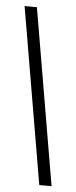

<svg xmlns="http://www.w3.org/2000/svg" viewBox="-51 -703 291 731"><g transform="rotate(5 95.0 -337.0)"><path d="M128 0H175L60 -674H13Z"/></g></svg>

Font: Anybody ExtraCondensed Light
Style: Regular
Weight: 300
Width: 2
Version: Version 1.113;gftools[0.9.25]